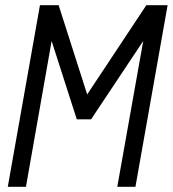

<svg xmlns="http://www.w3.org/2000/svg" viewBox="-20 -720 666 740"><path d="M10 0 134 -700H206L316 -356L544 -700H626L502 0H432L532 -562L331 -260H276L179 -562L80 0Z"/></svg>

Font: DM Mono Light
Style: Italic
Weight: 300
Italic angle: -10°
Designer: Colophon Foundry
Foundry: Colophon Foundry
Version: Version 1.000; ttfautohint (v1.8.2.53-6de2)